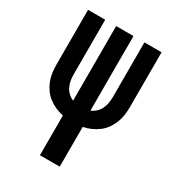

<svg xmlns="http://www.w3.org/2000/svg" viewBox="-178 -838 855 941"><g transform="rotate(30 250.0 -367.5)"><path d="M194 0V-225Q172 -229 150.5 -238.5Q129 -248 110.5 -262Q92 -276 78.5 -295Q65 -314 56.5 -335.5Q48 -357 45 -380Q42 -403 42 -426V-735H139V-426Q139 -408 142 -391Q145 -374 152.5 -358.5Q160 -343 173 -331Q186 -319 201 -313V-735H299V-313Q314 -319 327 -331Q340 -343 347.5 -358.5Q355 -374 358 -391Q361 -408 361 -426V-735H458V-426Q458 -403 455 -380Q452 -357 443.5 -335.5Q435 -314 421.5 -295Q408 -276 389.5 -262Q371 -248 349.5 -238.5Q328 -229 306 -225V0Z"/></g></svg>

Font: Moesevka
Style: Bold
Weight: 700
Monospace: yes
Designer: Belleve Invis
Foundry: Belleve Invis
Version: Version 32.5.0; ttfautohint (v1.8.4)